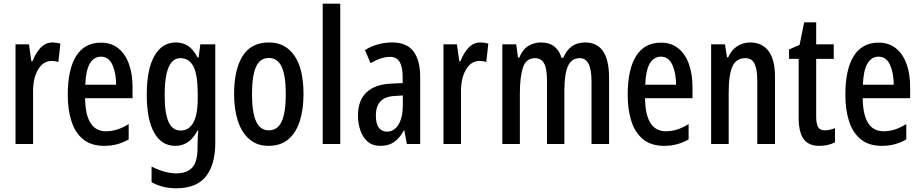

<svg xmlns="http://www.w3.org/2000/svg" viewBox="-20 -780 4987 1040"><path d="M265 -550Q274 -550 284.5 -548.5Q295 -547 307 -544L296 -444Q288 -447 278.5 -448.5Q269 -450 260 -450Q213 -450 185.5 -402Q158 -354 159 -280V0H64V-540H137L150 -448H156Q173 -493 200 -521.5Q227 -550 265 -550Z M527 -549Q584 -549 622 -517.5Q660 -486 679 -432Q698 -378 698 -309V-248H441Q443 -69 554 -69Q585 -69 615 -78.5Q645 -88 677 -108V-25Q618 10 545 10Q474 10 430.5 -25.5Q387 -61 367 -123.5Q347 -186 347 -266Q347 -404 392.5 -476.5Q438 -549 527 -549ZM527 -473Q489 -473 467 -436.5Q445 -400 442 -321H609Q609 -384 589 -428.5Q569 -473 527 -473Z M933 -550Q970 -550 998.5 -531.5Q1027 -513 1050 -469H1056L1065 -540H1146V-5Q1146 112 1095 176Q1044 240 933 240Q862 240 801 207V122Q838 141 871.5 150Q905 159 935 159Q992 159 1021 128Q1050 97 1050 21V8Q1050 -10 1051 -31.5Q1052 -53 1054 -74H1051Q1027 -30 997.5 -10Q968 10 929 10Q855 10 815 -61.5Q775 -133 775 -267Q775 -405 816.5 -477.5Q858 -550 933 -550ZM957 -465Q872 -465 872 -266Q872 -166 893 -119.5Q914 -73 959 -73Q1003 -73 1027 -115.5Q1051 -158 1051 -247V-272Q1051 -374 1028 -419.5Q1005 -465 957 -465Z M1624 -270Q1624 -189 1604.5 -126Q1585 -63 1543 -26.5Q1501 10 1435 10Q1372 10 1330.5 -26Q1289 -62 1268.5 -125Q1248 -188 1248 -270Q1248 -401 1293.5 -475.5Q1339 -550 1437 -550Q1525 -550 1574.5 -479Q1624 -408 1624 -270ZM1345 -270Q1345 -172 1367 -123Q1389 -74 1436 -74Q1484 -74 1506 -122.5Q1528 -171 1528 -270Q1528 -369 1506 -417.5Q1484 -466 1436 -466Q1388 -466 1366.5 -417.5Q1345 -369 1345 -270Z M1823 0H1728V-760H1823Z M2104 -550Q2183 -550 2219.5 -502Q2256 -454 2256 -362V0H2184L2170 -74H2168Q2145 -32 2115 -11Q2085 10 2041 10Q1998 10 1971.5 -13Q1945 -36 1932 -73.5Q1919 -111 1919 -154Q1919 -236 1965 -279.5Q2011 -323 2097 -327L2161 -330V-363Q2161 -418 2144.5 -445Q2128 -472 2092 -472Q2047 -472 1987 -438L1957 -509Q2024 -550 2104 -550ZM2117 -260Q2016 -255 2016 -155Q2016 -109 2032 -88Q2048 -67 2076 -67Q2115 -67 2138.5 -105Q2162 -143 2162 -210V-263Z M2583 -550Q2592 -550 2602.5 -548.5Q2613 -547 2625 -544L2614 -444Q2606 -447 2596.5 -448.5Q2587 -450 2578 -450Q2531 -450 2503.5 -402Q2476 -354 2477 -280V0H2382V-540H2455L2468 -448H2474Q2491 -493 2518 -521.5Q2545 -550 2583 -550Z M3149 -550Q3279 -550 3279 -360V0H3184V-338Q3184 -404 3168 -434.5Q3152 -465 3120 -465Q3075 -465 3056 -421Q3037 -377 3037 -291V0H2943V-341Q2943 -407 2927.5 -436Q2912 -465 2879 -465Q2829 -465 2812.5 -413.5Q2796 -362 2796 -275V0H2701V-540H2776L2786 -468H2793Q2809 -510 2840 -530Q2871 -550 2910 -550Q2956 -550 2984 -527Q3012 -504 3021 -467H3031Q3066 -550 3149 -550Z M3560 -549Q3617 -549 3655 -517.5Q3693 -486 3712 -432Q3731 -378 3731 -309V-248H3474Q3476 -69 3587 -69Q3618 -69 3648 -78.5Q3678 -88 3710 -108V-25Q3651 10 3578 10Q3507 10 3463.5 -25.5Q3420 -61 3400 -123.5Q3380 -186 3380 -266Q3380 -404 3425.5 -476.5Q3471 -549 3560 -549ZM3560 -473Q3522 -473 3500 -436.5Q3478 -400 3475 -321H3642Q3642 -384 3622 -428.5Q3602 -473 3560 -473Z M4043 -550Q4108 -550 4143 -503.5Q4178 -457 4178 -363V0H4082V-341Q4082 -403 4067.5 -434Q4053 -465 4018 -465Q3968 -465 3947.5 -420.5Q3927 -376 3927 -275V0H3832V-540H3907L3918 -469H3924Q3941 -509 3973 -529.5Q4005 -550 4043 -550Z M4448 -74Q4461 -74 4474.5 -77Q4488 -80 4503 -86V-9Q4465 10 4418 10Q4359 10 4332.5 -27.5Q4306 -65 4306 -142V-461H4254V-512L4311 -537L4336 -659H4401V-540H4496V-461H4401V-148Q4401 -111 4411 -92.5Q4421 -74 4448 -74Z M4739 -549Q4796 -549 4834 -517.5Q4872 -486 4891 -432Q4910 -378 4910 -309V-248H4653Q4655 -69 4766 -69Q4797 -69 4827 -78.5Q4857 -88 4889 -108V-25Q4830 10 4757 10Q4686 10 4642.5 -25.5Q4599 -61 4579 -123.5Q4559 -186 4559 -266Q4559 -404 4604.5 -476.5Q4650 -549 4739 -549ZM4739 -473Q4701 -473 4679 -436.5Q4657 -400 4654 -321H4821Q4821 -384 4801 -428.5Q4781 -473 4739 -473Z"/></svg>

Font: Noto Sans Tamil ExtraCondensed Medium
Style: Regular
Weight: 500
Width: 2
Designer: Jelle Bosma - Monotype Design Team
Foundry: Monotype Imaging Inc.
Version: Version 2.004; ttfautohint (v1.8.4.7-5d5b)